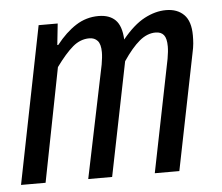

<svg xmlns="http://www.w3.org/2000/svg" viewBox="-42 -545 684 592"><g transform="rotate(-5 300.0 -249.0)"><path d="M0 0 97 -486H156L149 -420H152Q181 -457 213 -477.5Q245 -498 283 -498Q317 -498 335.5 -479.5Q354 -461 356 -419Q391 -462 425 -480Q459 -498 492 -498Q527 -498 547.5 -477.5Q568 -457 568 -413Q568 -400 567 -388Q566 -376 562 -358L490 0H414L484 -348Q486 -360 487 -369Q488 -378 488 -386Q488 -411 479.5 -421.5Q471 -432 454 -432Q428 -432 404 -412Q380 -392 353 -352L282 0H208L280 -348Q282 -360 283 -369Q284 -378 284 -386Q284 -411 274.5 -421.5Q265 -432 249 -432Q221 -432 197.5 -412Q174 -392 145 -352L76 0Z"/></g></svg>

Font: Source Code Pro
Style: Italic
Weight: 400
Italic angle: -11°
Monospace: yes
Designer: Paul D. Hunt, Teo Tuominen
Foundry: Adobe Systems Incorporated
Version: Version 1.050;PS 1.000;hotconv 16.6.51;makeotf.lib2.5.65220